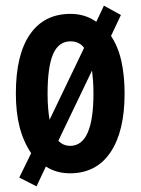

<svg xmlns="http://www.w3.org/2000/svg" viewBox="-20 -653 498 678"><path d="M420 -323Q420 -189 370 -115Q320 -41 227 -41Q179 -41 142 -65L109 5L48 -26L90 -112Q62 -154 49 -205.5Q36 -257 36 -323Q36 -460 86 -532Q136 -604 229 -604Q281 -604 320 -576L347 -633L407 -600L372 -526Q397 -489 408.5 -437.5Q420 -386 420 -323ZM148 -322Q148 -294 150 -271Q152 -248 155 -230L277 -484Q260 -507 229 -507Q187 -507 167.5 -462Q148 -417 148 -322ZM310 -323Q310 -348 308.5 -368Q307 -388 305 -404L186 -156Q203 -138 228 -138Q310 -138 310 -323Z"/></svg>

Font: Noto Sans Tamil UI ExtraCondensed SemiBold
Style: Regular
Weight: 600
Width: 2
Designer: Jelle Bosma - Monotype Design Team
Foundry: Monotype Imaging Inc.
Version: Version 2.004; ttfautohint (v1.8.4.7-5d5b)